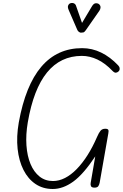

<svg xmlns="http://www.w3.org/2000/svg" viewBox="-20 -1249 817 1278"><path d="M331 9Q266 9 216.5 -24.2Q167 -57.5 136.5 -117.5Q106 -177.5 97.2 -258.2Q88.5 -339 105 -434Q194.5 -928.5 526.5 -928.5Q593 -928.5 653.2 -899.2Q713.5 -870 766.5 -814Q775.5 -805 776.5 -793.8Q777.5 -782.5 770 -774.5Q762 -766.5 752 -765.2Q742 -764 730 -776Q680 -828.5 628.5 -852.8Q577 -877 525 -877Q241 -877 165 -435Q151 -352.5 156 -281.5Q161 -210.5 183.2 -157.2Q205.5 -104 243.2 -74Q281 -44 332.5 -44Q373 -44 413 -64.5Q453 -85 490.8 -123.8Q528.5 -162.5 562.8 -216.5Q597 -270.5 626 -337.5Q638 -365.5 649.2 -378.8Q660.5 -392 680 -392Q696.5 -392 700.5 -385.2Q704.5 -378.5 701 -361L643.5 -33.5Q641.5 -21.5 634.8 -10.5Q628 0.5 606.5 0Q589.5 -1 585.5 -10.2Q581.5 -19.5 583.5 -31L614 -208Q535.5 -89.5 467.5 -40.2Q399.5 9 331 9ZM518 -1031.5Q513.5 -1031.5 506.2 -1036.2Q499 -1041 495 -1049L438 -1180.5Q428.5 -1201 433.8 -1212.8Q439 -1224.5 449 -1227.5Q462.5 -1231.5 473 -1226.2Q483.5 -1221 487 -1208L526 -1096.5L592 -1207Q603.5 -1226.5 617.2 -1227.2Q631 -1228 639.5 -1221Q649.5 -1211.5 649.2 -1200Q649 -1188.5 641.5 -1177.5L550.5 -1047Q542 -1034.5 533.8 -1033Q525.5 -1031.5 518 -1031.5Z"/></svg>

Font: Edu VIC WA NT Hand
Style: Regular
Weight: 400
Designer: Tina and Corey Anderson, Eben Sorkin, Mirko Velimirovic
Foundry: Google for Education
Version: Version 1.000